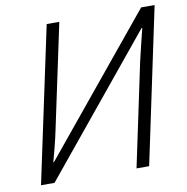

<svg xmlns="http://www.w3.org/2000/svg" viewBox="-80 -791 847 869"><g transform="rotate(-10 343.5 -357.0)"><path d="M39 0 191 -714H249L147 -234Q139 -196 129 -157Q119 -118 112 -93H115L625 -714H687L536 0H478L578 -473Q587 -513 597.5 -555Q608 -597 614 -621L611 -622L101 0Z"/></g></svg>

Font: Noto Sans Light
Style: Italic
Weight: 300
Italic angle: -12°
Designer: Monotype Design Team
Foundry: Monotype Imaging Inc.
Version: Version 2.013; ttfautohint (v1.8.4.7-5d5b)